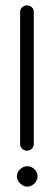

<svg xmlns="http://www.w3.org/2000/svg" viewBox="-20 -691 204 716"><path d="M55 -646Q55 -657 62.5 -664Q70 -671 80 -671Q91 -671 98.5 -664Q106 -657 106 -646V-155Q106 -144 98.5 -136.5Q91 -129 80 -129Q70 -129 62.5 -136.5Q55 -144 55 -155ZM82 5Q67 5 55 -7Q43 -19 43 -34Q43 -49 55 -60Q67 -71 82 -71Q97 -71 108.5 -60Q120 -49 120 -34Q120 -19 108.5 -7Q97 5 82 5Z"/></svg>

Font: Libertine Sup
Style: Regular
Weight: 400
Designer: Bastien Sozeau
Foundry: NBR — Bastien Sozeau
Version: Version 2.003; ttfautohint (v1.8.4.7-5d5b);gftools[0.9.33]